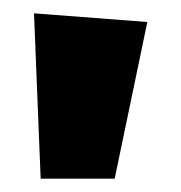

<svg xmlns="http://www.w3.org/2000/svg" viewBox="-20 -864 271 288"><path d="M152 -596H41L31 -844L201 -831Z"/></svg>

Font: Trujillo ExtraBold
Style: Regular
Weight: 800
Designer: Fira Sans original fonts by bBox Type GmbH, Carrois Corporate GbR, & Edenspiekermann AG / Changes by Cristiano Sobral
Foundry: Fira Sans original fonts by bBox Type GmbH, Carrois Corporate GbR, & Edenspiekermann AG / Changes by Cristiano Sobral
Version: Version 4.301;July 28, 2020;FontCreator 13.0.0.2655 64-bit